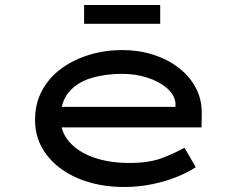

<svg xmlns="http://www.w3.org/2000/svg" viewBox="-20 -737 971 767"><path d="M477 10Q373 10 292 -24.5Q211 -59 165.5 -119.5Q120 -180 120 -257Q120 -323 147.5 -374.5Q175 -426 223.5 -462Q272 -498 335 -517.5Q398 -537 468 -537Q534 -537 592 -518.5Q650 -500 694 -466Q738 -432 762.5 -385.5Q787 -339 786 -282L785 -228H216L193 -310H696L681 -303V-327Q676 -361 644.5 -387Q613 -413 566.5 -427.5Q520 -442 468 -442Q400 -442 344 -425Q288 -408 255 -369Q222 -330 222 -264Q222 -210 257 -170Q292 -130 354 -108Q416 -86 497 -86Q578 -86 631 -107Q684 -128 717 -147L762 -69Q732 -49 686.5 -30.5Q641 -12 587 -1Q533 10 477 10ZM316 -642V-717H620V-642Z"/></svg>

Font: Lexend Zetta
Style: Regular
Weight: 400
Designer: Bonnie Shaver-Troup, Thomas Jockin
Foundry: Lexend
Version: Version 1.007